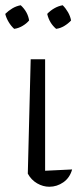

<svg xmlns="http://www.w3.org/2000/svg" viewBox="-25 -707 305 732"><path d="M81 -45 92 -481H147V-56L250 -61Q241 -29 216.5 -12Q192 5 163 5Q139 5 116.5 -8Q94 -21 81 -45ZM54 -687Q81 -662 86 -629Q76 -617 60.5 -608Q45 -599 29 -597Q17 -608 8 -623Q-1 -638 -5 -654Q7 -666 22 -675Q37 -684 54 -687ZM214 -687Q226 -675 234.5 -660Q243 -645 246 -629Q235 -617 220 -608Q205 -599 189 -597Q163 -619 155 -654Q166 -666 181.5 -675Q197 -684 214 -687Z"/></svg>

Font: Piazzolla Light
Style: Regular
Weight: 300
Designer: Juan Pablo del Peral
Foundry: Huerta Tipografica
Version: Version 1.330